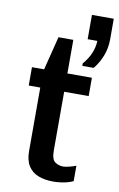

<svg xmlns="http://www.w3.org/2000/svg" viewBox="-91 -857 567 918"><g transform="rotate(10 192.5 -398.5)"><path d="M234 10Q194 10 162.5 -2Q131 -14 113.5 -41.5Q96 -69 96 -114V-422H40V-511H99L140 -674H212V-511H331V-422H212V-137Q212 -93 230 -81Q248 -69 269 -69Q280 -69 299.5 -74Q319 -79 331 -84V-9Q319 -3 302 1.5Q285 6 267 8Q249 10 234 10ZM276 -559V-571Q300 -599 312.5 -628.5Q325 -658 326 -689H279V-807H385V-707Q385 -665 370.5 -627Q356 -589 331 -559Z"/></g></svg>

Font: Chivo Medium
Style: Regular
Weight: 500
Designer: Hector Gatti
Foundry: Omnibus-Type
Version: Version 2.002